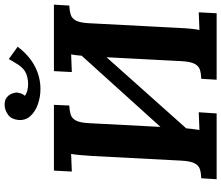

<svg xmlns="http://www.w3.org/2000/svg" viewBox="-83 -869 952 826"><g transform="rotate(-90 393.0 -456.0)"><path d="M163 -29 114 -80 647 -670 692 -622ZM35 0 39 -66Q62 -67 78 -72Q94 -77 103.5 -95Q113 -113 115 -153L135 -536Q137 -563 139 -588Q141 -613 144 -626L68 -623L72 -700H355L352 -634Q330 -633 313.5 -628Q297 -623 287.5 -605.5Q278 -588 276 -547L256 -164Q255 -137 252 -112Q249 -87 247 -74L323 -77L318 0ZM463 0 467 -66Q490 -67 506 -72Q522 -77 531.5 -95Q541 -113 543 -153L563 -536Q565 -563 567 -588Q569 -613 572 -626L496 -623L500 -700H786L782 -634Q760 -633 743.5 -628Q727 -623 717.5 -605.5Q708 -588 706 -547L686 -164Q685 -137 682.5 -112Q680 -87 677 -74L753 -77L749 0ZM423 -758Q389 -758 357.5 -769Q326 -780 306.5 -801.5Q287 -823 290 -854Q293 -883 312 -897Q331 -911 352 -912Q374 -913 386 -903.5Q398 -894 403 -881.5Q408 -869 408 -859Q407 -853 404.5 -843.5Q402 -834 394 -825Q403 -818 416.5 -814.5Q430 -811 444 -811Q459 -811 474 -814.5Q489 -818 500 -825Q515 -835 526.5 -852Q538 -869 552 -894L605 -856Q568 -807 521.5 -782.5Q475 -758 423 -758Z"/></g></svg>

Font: Lora
Style: Bold Italic
Weight: 700
Italic angle: -3°
Designer: Olga Karpushina, Alexei Vanyashin (Cyrillic)
Foundry: Cyreal
Version: Version 3.004